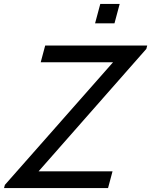

<svg xmlns="http://www.w3.org/2000/svg" viewBox="-95 -950 763 970"><path d="M385.3 -832H483.3L509.6 -930H411.6ZM-74.6 0H450.9L473.5 -84.5H100L644.3 -703L648.8 -720H133.3L110.7 -635.5H476.2L-70.3 -16Z"/></svg>

Font: Manrope
Style: MediumItalic
Weight: 500
Italic angle: -15°
Designer: Mikhail Sharanda
Foundry: Mikhail Sharanda
Version: Version 4.502;hotconv 1.0.109;makeotfexe 2.5.65596